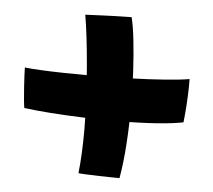

<svg xmlns="http://www.w3.org/2000/svg" viewBox="-41 -634 606 546"><g transform="rotate(5 262.5 -360.5)"><path d="M486.5 -305.5Q458.5 -299.5 408.8 -296Q359 -292.5 294.5 -292.5Q249 -292.5 199.8 -294.2Q150.5 -296 106.5 -299.2Q62.5 -302.5 32 -306.5Q30.5 -314 29 -330.2Q27.5 -346.5 26.2 -365.5Q25 -384.5 24.2 -400Q23.5 -415.5 23.5 -421.5Q40.5 -419.5 69.8 -418Q99 -416.5 136.2 -415.8Q173.5 -415 213.5 -415Q270.5 -415 324.5 -416.8Q378.5 -418.5 422.8 -421.8Q467 -425 493 -429.5Q493.5 -407 492.2 -380.5Q491 -354 489.2 -333Q487.5 -312 486.5 -305.5ZM313.5 -590.5Q320 -564.5 324.2 -525.2Q328.5 -486 331.2 -438.8Q334 -391.5 334 -341.5Q334 -287.5 330.5 -232.2Q327 -177 319 -131.5Q313 -131.5 296.5 -131.8Q280 -132 260.2 -132.5Q240.5 -133 224 -133.8Q207.5 -134.5 201.5 -135.5Q204.5 -161.5 206 -193.5Q207.5 -225.5 207.5 -259.5Q207.5 -303 205 -349.5Q202.5 -396 198.8 -440.8Q195 -485.5 190.5 -523.2Q186 -561 181.5 -586Q186 -586 199.8 -586.8Q213.5 -587.5 231.2 -588.2Q249 -589 266.5 -589.5Q284 -590 297 -590.2Q310 -590.5 313.5 -590.5Z"/></g></svg>

Font: Grandstander Thin SemiBold
Style: Regular
Weight: 600
Version: Version 1.200